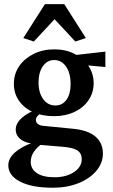

<svg xmlns="http://www.w3.org/2000/svg" viewBox="-20 -669 536 912"><path d="M230.5 222.7Q131.8 222.7 75.7 193.8Q19.5 165 19.5 116.2Q19.5 83 50.8 55.2Q82 27.3 141.6 5.9L182.6 11.7Q156.2 29.3 141.1 51.8Q126 74.2 126 99.6Q126 133.8 155.3 153.3Q184.6 172.9 238.3 172.9Q294.9 172.9 331.5 148.4Q368.2 124 368.2 86.9Q368.2 59.6 348.1 45.9Q328.1 32.2 279.3 28.3L164.1 18.6L153.3 13.7Q108.4 13.7 81.5 -4.9Q54.7 -23.4 54.7 -53.7Q54.7 -83 84 -109.4Q113.3 -135.7 164.1 -152.3L178.7 -134.8Q165 -126 157.7 -117.2Q150.4 -108.4 150.4 -99.6Q150.4 -87.9 159.2 -80.6Q168 -73.2 184.6 -71.3L325.2 -57.6Q397.5 -50.8 433.1 -20.5Q468.8 9.8 468.8 60.5Q468.8 105.5 437.5 142.6Q406.2 179.7 352.5 201.2Q298.8 222.7 230.5 222.7ZM236.3 -117.2Q179.7 -117.2 136.7 -136.7Q93.8 -156.2 69.8 -190.9Q45.9 -225.6 45.9 -270.5Q45.9 -318.4 71.3 -355Q96.7 -391.6 140.1 -413.1Q183.6 -434.6 238.3 -434.6Q292 -434.6 334 -413.1Q376 -391.6 400.4 -355.5Q424.8 -319.3 424.8 -273.4Q424.8 -228.5 400.4 -192.9Q376 -157.2 333.5 -137.2Q291 -117.2 236.3 -117.2ZM243.2 -168Q276.4 -168 295.9 -195.3Q315.4 -222.7 315.4 -269.5Q315.4 -321.3 293.9 -352.5Q272.5 -383.8 237.3 -383.8Q204.1 -383.8 183.6 -354.5Q163.1 -325.2 163.1 -277.3Q163.1 -228.5 185.1 -198.2Q207 -168 243.2 -168ZM480.5 -350.6 353.5 -362.3 317.4 -405.3 480.5 -423.8ZM387.7 -488.3 337.9 -471.7 208 -611.3H270.5L140.6 -471.7L90.8 -488.3L193.4 -649.4H285.2Z"/></svg>

Font: Crimson Pro SemiBold
Style: Regular
Weight: 600
Designer: Jacques Le Bailly
Foundry: Baron von Fonthausen
Version: Version 1.003